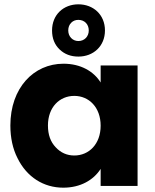

<svg xmlns="http://www.w3.org/2000/svg" viewBox="-20 -861 719 889"><path d="M28 -280C28 -223 39 -172 61 -129C104 -41 182 8 273 8C352 8 413 -27 446 -79V0H617V-558H446V-479C414 -531 353 -566 274 -566C136 -566 28 -454 28 -280ZM202 -280C202 -365 256 -417 324 -417C392 -417 446 -364 446 -279C446 -194 392 -141 324 -141C290 -141 261 -154 238 -179C214 -204 202 -237 202 -280ZM256 -632C279 -610 308 -599 343 -599C412 -599 466 -647 466 -720C466 -793 412 -841 343 -841C274 -841 221 -793 221 -720C221 -683 233 -654 256 -632ZM310 -756C319 -765 330 -769 343 -769C371 -769 391 -749 391 -720C391 -692 371 -671 343 -671C316 -671 296 -692 296 -720C296 -735 301 -747 310 -756Z"/></svg>

Font: Poppins
Style: Bold
Weight: 700
Designer: Ninad Kale (Devanagari), Jonny Pinhorn (Latin)
Foundry: Indian Type Foundry
Version: 4.004